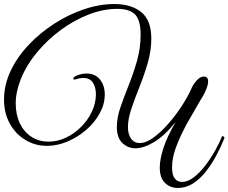

<svg xmlns="http://www.w3.org/2000/svg" viewBox="-24 -869 1134 953"><path d="M971 -372Q943 -323 927.5 -296.5Q912 -270 903 -254Q894 -238 885 -219Q863 -176 846.5 -129Q830 -82 830 -38Q830 0 843.5 17Q857 34 879 34Q908 34 938 11Q968 -12 995 -47.5Q1022 -83 1044 -122Q1066 -161 1078 -193Q1090 -193 1090 -184Q1073 -141 1049.5 -97Q1026 -53 997 -16.5Q968 20 933.5 42Q899 64 859 64Q821 64 795 39Q769 14 769 -38Q769 -77 787 -133.5Q805 -190 848 -264Q795 -197 742.5 -165Q690 -133 648 -133Q611 -133 583.5 -159Q556 -185 556 -239Q556 -285 574 -337Q592 -389 615 -446.5Q638 -504 656 -567Q674 -630 674 -697Q674 -767 647.5 -796Q621 -825 557 -825Q489 -825 416.5 -797Q344 -769 278 -720.5Q212 -672 160 -609.5Q108 -547 80 -478Q54 -413 54 -356.5Q54 -300 74.5 -257Q95 -214 132 -190Q169 -166 217 -166Q262 -166 304 -186Q346 -206 379.5 -240Q413 -274 432.5 -316Q452 -358 452 -401Q452 -436 437 -459Q422 -482 389 -482Q373 -482 361.5 -478Q350 -474 345 -474Q340 -474 340 -479Q340 -488 362 -496Q384 -504 406 -504Q448 -504 472 -474.5Q496 -445 496 -400Q496 -352 471 -306.5Q446 -261 404 -224.5Q362 -188 311 -166.5Q260 -145 209 -145Q151 -145 102.5 -174Q54 -203 25 -255Q-4 -307 -4 -375Q-4 -448 29 -517.5Q62 -587 119 -647Q176 -707 247 -752.5Q318 -798 394.5 -823.5Q471 -849 544 -849Q627 -849 677 -809Q727 -769 727 -677Q727 -618 709.5 -557.5Q692 -497 669 -439.5Q646 -382 628.5 -330.5Q611 -279 611 -238Q611 -203 626.5 -181Q642 -159 669 -159Q701 -159 738.5 -186.5Q776 -214 813.5 -257Q851 -300 881.5 -348Q912 -396 929 -436Q937 -453 953.5 -471Q970 -489 988 -489Q1009 -489 1009 -465Q1009 -450 1001.5 -430.5Q994 -411 985 -395Q976 -379 971 -372Z"/></svg>

Font: Great Vibes
Style: Regular
Weight: 400
Designer: Robert E. Leuschke, Viktoriya Grabowska, Viviana Monsalve, Eben Sorkin
Foundry: Robert E. Leuschke
Version: Version 1.103; ttfautohint (v1.8.4.7-5d5b)